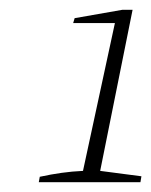

<svg xmlns="http://www.w3.org/2000/svg" viewBox="-20 -748 308 391"><path d="M59 -377 61 -388Q84 -393 105.5 -396Q127 -399 149 -400L214 -701H129L132 -711L229 -728H250L184 -400L268 -389L266 -377Z"/></svg>

Font: Piazzolla Thin
Style: Italic
Weight: 100
Italic angle: -11.3°
Designer: Juan Pablo del Peral
Foundry: Huerta Tipografica
Version: Version 1.330